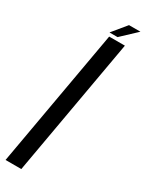

<svg xmlns="http://www.w3.org/2000/svg" viewBox="-245 -916 722 950"><g transform="rotate(30 116.5 -441.5)"><path d="M-14.3 0H75.7L214.3 -785H124.5ZM115.6 -803.5H161.7L246.4 -883.2H181.2Z"/></g></svg>

Font: Anybody Thin Condensed
Style: Italic
Weight: 100
Width: 3
Italic angle: -10°
Version: Version 1.113;gftools[0.9.25]